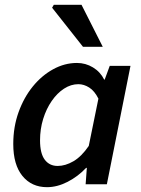

<svg xmlns="http://www.w3.org/2000/svg" viewBox="-20 -764 584 796"><path d="M175 12Q111 12 73 -34.5Q35 -81 35 -167Q35 -238 57 -299Q79 -360 116 -405.5Q153 -451 200.5 -477Q248 -503 299 -503Q335 -503 365.5 -484.5Q396 -466 412 -434H414L435 -491H521L423 0H335L340 -68H337Q303 -32 260 -10Q217 12 175 12ZM219 -76Q251 -76 284.5 -95.5Q318 -115 348 -159L388 -355Q372 -387 350 -401Q328 -415 305 -415Q274 -415 245.5 -396.5Q217 -378 194.5 -345.5Q172 -313 159 -271Q146 -229 146 -182Q146 -128 165.5 -102Q185 -76 219 -76ZM324 -570 196 -732 203 -744H318L406 -570Z"/></svg>

Font: Source Sans 3 SemiBold
Style: Italic
Weight: 600
Italic angle: -11°
Designer: Paul D. Hunt
Foundry: Adobe
Version: Version 3.046;hotconv 1.0.118;makeotfexe 2.5.65603